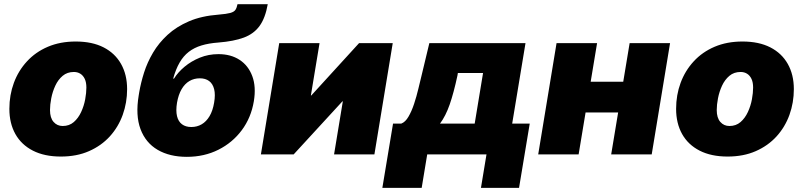

<svg xmlns="http://www.w3.org/2000/svg" viewBox="-20 -748 3891 930"><path d="M274.9 10.3Q195.3 10.3 139.4 -18.3Q83.5 -46.9 54.4 -98.9Q25.4 -150.9 25.4 -220.7Q25.4 -287.6 47.1 -346.4Q68.8 -405.3 110.6 -450.7Q152.3 -496.1 211.9 -521.5Q271.5 -546.9 346.7 -546.9Q426.3 -546.9 481.7 -518.6Q537.1 -490.2 566.4 -438.2Q595.7 -386.2 595.7 -316.4Q595.7 -251 574.5 -191.9Q553.2 -132.8 512 -87.4Q470.7 -42 411.1 -15.9Q351.6 10.3 274.9 10.3ZM283.7 -137.7Q315.4 -137.7 337.4 -156.7Q359.4 -175.8 373 -205.3Q386.7 -234.9 392.6 -266.8Q398.4 -298.8 398.4 -323.7Q398.4 -349.1 390.6 -365.7Q382.8 -382.3 369.1 -390.9Q355.5 -399.4 337.9 -399.4Q305.7 -399.4 283.4 -380.6Q261.2 -361.8 247.8 -332.8Q234.4 -303.7 228.3 -272.2Q222.2 -240.7 222.2 -214.8Q222.2 -177.2 239.5 -157.5Q256.8 -137.7 283.7 -137.7Z M884.8 11.7Q801.8 11.7 743.7 -22.2Q685.5 -56.2 660.6 -122.6Q635.7 -189 651.9 -286.1L654.3 -300.8Q662.1 -346.7 677.7 -396.2Q693.4 -445.8 721.2 -492.9Q749 -540 791.7 -579.3Q834.5 -618.7 895.3 -644.8Q956.1 -670.9 1039.1 -677.2Q1077.1 -680.2 1095.5 -685.3Q1113.8 -690.4 1120.4 -700.4Q1127 -710.4 1130.4 -727.5H1276.9Q1265.1 -660.6 1237.3 -622.3Q1209.5 -584 1160.9 -565.9Q1112.3 -547.9 1038.1 -542Q991.2 -538.6 955.8 -527.8Q920.4 -517.1 894.3 -496.8Q868.2 -476.6 849.9 -444.8Q831.5 -413.1 818.8 -367.2H822.8Q841.8 -397.9 874 -424.8Q906.2 -451.7 948.2 -468.8Q990.2 -485.8 1038.1 -485.8Q1098.1 -485.8 1140.6 -458Q1183.1 -430.2 1202.1 -378.9Q1221.2 -327.6 1209.5 -257.3Q1196.3 -178.2 1151.4 -117.7Q1106.4 -57.1 1037.8 -22.7Q969.2 11.7 884.8 11.7ZM906.7 -132.8Q934.6 -132.8 957 -146Q979.5 -159.2 995.1 -185.5Q1010.7 -211.9 1017.1 -250.5Q1023.9 -289.6 1017.3 -315.9Q1010.7 -342.3 992.9 -355.5Q975.1 -368.7 947.8 -368.7Q919.9 -368.7 897.5 -355.5Q875 -342.3 859.6 -315.9Q844.2 -289.6 837.4 -250.5Q831.1 -211.9 837.4 -185.5Q843.8 -159.2 861.6 -146Q879.4 -132.8 906.7 -132.8Z M1793.5 0H1598.1L1640.6 -257.3H1638.7L1402.3 0H1243.7L1332.5 -539.1H1527.8L1485.8 -285.6H1487.8L1719.2 -539.1H1882.3Z M1832 162.1 1883.8 -149.4H1923.8Q1943.4 -156.7 1958.7 -183.1Q1974.1 -209.5 1985.8 -245.1Q1997.6 -280.8 2006.3 -317.6Q2015.1 -354.5 2022 -382.3L2059.6 -539.1H2525.4L2460.9 -149.4H2545.9L2494.1 162.1H2309.6L2336.4 0H2049.3L2022.5 162.1ZM2111.3 -149.4H2279.3L2319.8 -394.5H2197.8L2195.8 -382.3Q2177.7 -297.9 2158.2 -241.9Q2138.7 -186 2111.3 -149.4Z M3056.6 -352.1 3032.2 -203.1H2758.8L2783.2 -352.1ZM2872.1 -539.1 2782.7 0H2586.9L2675.8 -539.1ZM3225.6 -539.1 3136.7 0H2940.4L3029.8 -539.1Z M3504.4 10.3Q3424.8 10.3 3368.9 -18.3Q3313 -46.9 3283.9 -98.9Q3254.9 -150.9 3254.9 -220.7Q3254.9 -287.6 3276.6 -346.4Q3298.3 -405.3 3340.1 -450.7Q3381.8 -496.1 3441.4 -521.5Q3501 -546.9 3576.2 -546.9Q3655.8 -546.9 3711.2 -518.6Q3766.6 -490.2 3795.9 -438.2Q3825.2 -386.2 3825.2 -316.4Q3825.2 -251 3804 -191.9Q3782.7 -132.8 3741.5 -87.4Q3700.2 -42 3640.6 -15.9Q3581.1 10.3 3504.4 10.3ZM3513.2 -137.7Q3544.9 -137.7 3566.9 -156.7Q3588.9 -175.8 3602.5 -205.3Q3616.2 -234.9 3622.1 -266.8Q3627.9 -298.8 3627.9 -323.7Q3627.9 -349.1 3620.1 -365.7Q3612.3 -382.3 3598.6 -390.9Q3585 -399.4 3567.4 -399.4Q3535.2 -399.4 3512.9 -380.6Q3490.7 -361.8 3477.3 -332.8Q3463.9 -303.7 3457.8 -272.2Q3451.7 -240.7 3451.7 -214.8Q3451.7 -177.2 3469 -157.5Q3486.3 -137.7 3513.2 -137.7Z"/></svg>

Font: Inter 18pt Black
Style: Italic
Weight: 900
Italic angle: -9.3988°
Designer: Rasmus Andersson
Foundry: rsms
Version: Version 4.001;git-66647c0bb